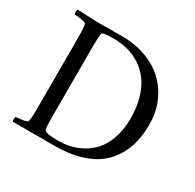

<svg xmlns="http://www.w3.org/2000/svg" viewBox="-146 -822 1002 986"><g transform="rotate(30 355.0 -329.5)"><path d="M44.9 2.9Q41.5 -1 41.7 -11.5Q42 -22 44.9 -25.9Q60.5 -25.9 86.2 -30.3Q111.8 -34.7 113.8 -42Q119.1 -59.6 119.1 -116.2V-543Q119.1 -599.6 113.8 -617.2Q111.8 -624.5 86.2 -628.7Q60.5 -632.8 44.9 -632.8Q42 -636.7 41.7 -647.5Q41.5 -658.2 44.9 -662.1Q147.5 -657.2 163.1 -657.2Q182.1 -657.2 233.9 -657.7Q285.6 -658.2 308.1 -658.2Q388.7 -658.2 455.1 -633.5Q521.5 -608.9 565.9 -565.4Q610.4 -522 634.8 -462.6Q659.2 -403.3 659.2 -334Q659.2 -280.3 648.7 -233.4Q638.2 -186.5 612.1 -142.3Q585.9 -98.1 545.4 -66.7Q504.9 -35.2 440.9 -16.1Q377 2.9 294.9 2.9ZM207 -115.2Q207 -49.8 212.9 -43Q222.7 -28.8 294.9 -28.8Q349.6 -28.8 396.7 -46.1Q443.8 -63.5 480.7 -97.4Q517.6 -131.3 538.8 -186.8Q560.1 -242.2 560.1 -313Q560.1 -378.9 544.7 -432.1Q529.3 -485.4 503.2 -521Q477.1 -556.6 441.2 -580.6Q405.3 -604.5 365.2 -615.2Q325.2 -626 280.8 -626Q215.3 -626 211.9 -615.2Q207 -599.1 207 -541Z"/></g></svg>

Font: Crimson
Style: Roman
Weight: 400
Version: Version 0.8